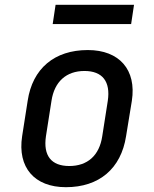

<svg xmlns="http://www.w3.org/2000/svg" viewBox="-20 -768 640 798"><path d="M199 -668H525L537 -748H211ZM254 10C392 10 483 -67 504 -202L528 -349C548 -478 476 -560 345 -560C206 -560 115 -483 95 -349L72 -202C52 -72 123 10 254 10ZM268 -78C193 -78 159 -121 171 -202L194 -349C206 -429 256 -473 331 -473C406 -473 440 -429 428 -349L405 -202C393 -121 343 -78 268 -78Z"/></svg>

Font: JetBrains Mono Medium
Style: Italic
Weight: 436
Italic angle: -9°
Monospace: yes
Designer: Philipp Nurullin, Konstantin Bulenkov
Foundry: JetBrains
Version: Version 2.305